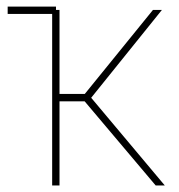

<svg xmlns="http://www.w3.org/2000/svg" viewBox="-20 -566 547 586"><path d="M3.4 -523.4V-545.9H150.9V-523.4ZM139.2 0V-535.6H161.6V-279.3H238.8L446.8 -535.6H474.1L258.3 -267.6L482.9 0H455.1L238.3 -256.8H161.6V0Z"/></svg>

Font: Inter 20pt Thin
Style: Regular
Weight: 250
Version: Version 4.001;git-66647c0bb